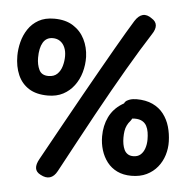

<svg xmlns="http://www.w3.org/2000/svg" viewBox="-60 -912 996 1033"><g transform="rotate(5 438.0 -395.5)"><path d="M683 14Q639 14 606 -2Q573 -18 551.5 -46Q530 -74 519 -109.5Q508 -145 508 -184Q508 -242 530.5 -288.5Q553 -335 599 -364Q608 -370 614 -373Q620 -376 632 -376Q643 -376 656 -367.5Q669 -359 669 -337Q669 -314 663.5 -299.5Q658 -285 653 -280Q642 -268 635 -253.5Q628 -239 625.5 -222.5Q623 -206 623 -187Q623 -169 626 -152Q629 -135 635.5 -121.5Q642 -108 654 -100Q666 -92 684 -92Q708 -92 723 -105Q738 -118 745.5 -140Q753 -162 753 -188Q753 -208 750 -227Q747 -246 739 -261Q731 -276 715.5 -285Q700 -294 675 -294Q669 -294 661.5 -293Q654 -292 646 -290Q629 -286 618.5 -309Q608 -332 608 -358Q608 -382 635 -392Q645 -396 656 -397.5Q667 -399 675 -399Q726 -399 762.5 -382Q799 -365 822 -335Q845 -305 856 -267Q867 -229 868 -187Q869 -150 858 -114Q847 -78 823.5 -49Q800 -20 765 -3Q730 14 683 14ZM198 -377Q135 -377 95 -402.5Q55 -428 35.5 -473Q16 -518 16 -576Q16 -612 25.5 -650Q35 -688 56.5 -720.5Q78 -753 112.5 -772.5Q147 -792 197 -792Q258 -792 299 -766Q340 -740 361.5 -697Q383 -654 385 -602Q386 -559 374.5 -518.5Q363 -478 339 -446Q315 -414 280 -395.5Q245 -377 198 -377ZM128 -575Q128 -538 141.5 -510Q155 -482 192 -482Q222 -482 239.5 -499Q257 -516 264.5 -542.5Q272 -569 272 -596Q272 -623 263 -643.5Q254 -664 237.5 -675.5Q221 -687 198 -687Q163 -687 145.5 -657.5Q128 -628 128 -575ZM627 -817Q646 -847 669 -853Q692 -859 719 -839Q742 -825 744 -803.5Q746 -782 727 -754Q700 -712 669.5 -662Q639 -612 605.5 -554.5Q572 -497 535.5 -432.5Q499 -368 459.5 -296Q420 -224 377 -144Q334 -64 287 23Q271 53 248 60Q225 67 196 51Q172 39 169 18Q166 -3 183 -33Q241 -138 291.5 -229Q342 -320 386 -398.5Q430 -477 467 -542Q504 -607 534 -659.5Q564 -712 587.5 -751.5Q611 -791 627 -817Z"/></g></svg>

Font: Playpen Sans ExtraBold
Style: Regular
Weight: 800
Designer: Laura Meseguer, Veronika Burian, José Scaglione
Foundry: TypeTogether
Version: Version 1.001